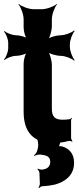

<svg xmlns="http://www.w3.org/2000/svg" viewBox="-34 -704 393 959"><path d="M235 10C264 10 287 6 309 0C314 -1 323 1 326 4L328 1C325 -2 321 -11 321 -16V-104C321 -107 324 -110 326 -112L323 -115C321 -113 318 -109 315 -109C304 -107 292 -106 279 -106C240 -106 225 -122 225 -161V-380C225 -401 215 -438 204 -449L201 -446C212 -435 249 -425 270 -425C291 -425 325 -412 336 -401L339 -404C328 -415 315 -449 315 -470V-483C315 -504 328 -538 339 -549L336 -552C325 -541 291 -528 270 -528C249 -528 212 -518 201 -507L204 -504C215 -515 225 -552 225 -573V-608C225 -632 239 -669 251 -682L249 -684C236 -672 199 -658 175 -658H134C110 -658 73 -672 60 -684L58 -682C70 -669 84 -632 84 -608V-567C84 -548 92 -517 102 -507L105 -510C95 -520 64 -528 46 -528C27 -528 -1 -539 -11 -549L-14 -546C-4 -536 7 -508 7 -490V-464C7 -445 -4 -417 -14 -407L-11 -404C-1 -414 27 -425 46 -425C64 -425 95 -433 105 -443L102 -446C92 -436 84 -405 84 -387V-146C84 -43 133 10 235 10ZM217 104C217 129 201 140 178 143C171 144 159 141 155 138L153 141C157 144 162 152 163 159L165 212C166 218 161 229 158 232L161 235C165 231 173 226 179 226C202 225 222 222 240 218C291 204 336 172 336 109C336 64 312 37 275 27C270 26 258 25 255 28L257 31C261 28 264 17 266 11C267 4 273 -5 278 -8L275 -12C271 -8 261 -3 254 -3H198C184 -3 158 -13 151 -22L148 -19C154 -10 159 17 156 32L152 48C150 57 141 68 136 72L138 75C144 71 158 67 167 68C195 71 217 76 217 104Z"/></svg>

Font: Asimov
Style: EdgeNar
Weight: 500
Designer: Google
Version: Version 2.000980: 2014